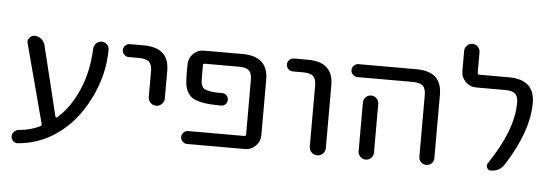

<svg xmlns="http://www.w3.org/2000/svg" viewBox="-50 -864 3052 1070"><g transform="rotate(5 1476.5 -329.0)"><path d="M273.4 -109.4Q273.4 -105.5 276.9 -104.5Q280.3 -103.5 283.2 -105.5Q354.5 -166 401.4 -275.4Q444.3 -374 450.2 -503.9Q451.2 -521.5 463.9 -534.2Q476.6 -546.9 494.1 -546.9Q511.7 -546.9 524.4 -534.2Q536.1 -522.5 536.1 -505.9Q536.1 -364.3 467.8 -228.5Q398.4 -89.8 287.1 -15.6Q191.4 48.8 77.1 57.6Q75.2 57.6 74.2 57.6Q60.5 57.6 50.8 47.9Q40 37.1 40 21.5Q40 6.8 50.8 -3.9Q61.5 -14.6 76.2 -16.6Q141.6 -21.5 194.3 -47.9Q203.1 -52.7 200.2 -62.5L84 -501Q82 -505.9 82 -510.7Q82 -522.5 89.8 -532.2Q100.6 -546.9 119.1 -546.9Q139.6 -546.9 155.8 -534.2Q171.9 -521.5 177.7 -501Z M651.4 -474.6Q636.7 -474.6 626 -485.4Q615.2 -496.1 615.2 -510.7Q615.2 -525.4 626 -536.1Q636.7 -546.9 651.4 -546.9H729.5Q872.1 -546.9 872.1 -417V-262.7Q872.1 -244.1 858.9 -231Q845.7 -217.8 827.1 -217.8Q808.6 -217.8 795.4 -231Q782.2 -244.1 782.2 -262.7V-407.2Q782.2 -444.3 765.6 -459.5Q749 -474.6 708 -474.6Z M1282.2 -546.9Q1424.8 -546.9 1425.8 -417V-105.5Q1425.8 -70.3 1400.9 -45.4Q1376 -20.5 1340.8 -20.5H1017.6Q1002.9 -20.5 992.2 -31.2Q981.4 -42 981.4 -56.6Q981.4 -71.3 992.2 -82Q1002.9 -92.8 1017.6 -92.8H1331.1Q1340.8 -92.8 1340.8 -102.5V-407.2Q1340.8 -444.3 1324.7 -459.5Q1308.6 -474.6 1267.6 -474.6H1077.1Q1067.4 -474.6 1067.4 -464.8V-412.1Q1067.4 -385.7 1068.4 -373.5Q1069.3 -361.3 1074.7 -349.6Q1080.1 -337.9 1086.9 -334Q1093.8 -330.1 1112.3 -325.7Q1130.9 -321.3 1153.3 -320.3Q1166 -320.3 1187.5 -320.3Q1202.1 -320.3 1212.4 -310.1Q1222.7 -299.8 1222.7 -285.2Q1222.7 -270.5 1212.4 -260.3Q1202.1 -250 1187.5 -250Q1153.3 -251 1129.9 -252Q1095.7 -253.9 1067.4 -261.2Q1039.1 -268.6 1023.9 -279.3Q1008.8 -290 998 -310.1Q987.3 -330.1 984.4 -353Q981.4 -376 981.4 -412.1V-461.9Q981.4 -497.1 1006.3 -522Q1031.2 -546.9 1066.4 -546.9Z M1569.3 -474.6Q1554.7 -474.6 1543.9 -485.4Q1533.2 -496.1 1533.2 -510.7Q1533.2 -525.4 1543.9 -536.1Q1554.7 -546.9 1569.3 -546.9H1647.5Q1790 -546.9 1790 -417V-65.4Q1790 -46.9 1776.9 -33.7Q1763.7 -20.5 1745.1 -20.5Q1726.6 -20.5 1713.4 -33.7Q1700.2 -46.9 1700.2 -65.4V-407.2Q1700.2 -444.3 1683.6 -459.5Q1667 -474.6 1626 -474.6Z M1930.7 -474.6Q1916 -474.6 1905.3 -485.4Q1894.5 -496.1 1894.5 -510.7Q1894.5 -525.4 1905.3 -536.1Q1916 -546.9 1930.7 -546.9H2254.9Q2397.5 -546.9 2397.5 -417V-62.5Q2397.5 -44.9 2385.3 -32.7Q2373 -20.5 2355.5 -20.5Q2337.9 -20.5 2325.7 -32.7Q2313.5 -44.9 2313.5 -62.5V-407.2Q2313.5 -444.3 2296.9 -459.5Q2280.3 -474.6 2240.2 -474.6ZM2059.6 -335.9V-99.6V-63.5Q2059.6 -45.9 2046.9 -33.2Q2034.2 -20.5 2016.6 -20.5Q1999 -20.5 1986.3 -33.2Q1973.6 -45.9 1973.6 -63.5V-99.6V-335.9Q1973.6 -353.5 1986.3 -366.2Q1999 -378.9 2016.6 -378.9Q2034.2 -378.9 2046.9 -366.2Q2059.6 -353.5 2059.6 -335.9Z M2772.5 -546.9Q2916 -546.9 2917 -417Q2917 -255.9 2791 -60.5Q2765.6 -20.5 2716.8 -20.5Q2702.1 -20.5 2695.3 -33.7Q2688.5 -46.9 2696.3 -59.6Q2830.1 -255.9 2830.1 -410.2Q2830.1 -445.3 2813.5 -460Q2796.9 -474.6 2756.8 -474.6H2595.7Q2560.5 -474.6 2535.6 -499.5Q2510.7 -524.4 2510.7 -559.6V-671.9Q2510.7 -689.5 2523.4 -702.1Q2536.1 -714.8 2553.7 -714.8Q2571.3 -714.8 2584 -702.1Q2596.7 -689.5 2596.7 -671.9V-556.6Q2596.7 -546.9 2606.4 -546.9Z"/></g></svg>

Font: Gen Jyuu GothicX Regular
Style: Regular
Weight: 400
Designer: [Source Han Sans]
Ryoko NISHIZUKA  (kana & ideographs); Paul D. Hunt (Latin, Greek & Cyrillic); Wenlong ZHANG  (bopomofo
Version: Version 1.002.20150607